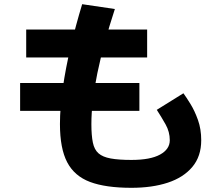

<svg xmlns="http://www.w3.org/2000/svg" viewBox="-20 -829 1040 916"><path d="M728 -305 855 -384Q869 -365 889 -332.5Q909 -300 924.5 -256.5Q940 -213 940 -160Q940 -83 897.5 -32.5Q855 18 780.5 42.5Q706 67 607 67Q484 67 409.5 39Q335 11 300.5 -55Q266 -121 266 -237Q266 -315 279.5 -409Q293 -503 317 -605Q341 -707 372 -809L528 -786Q473 -618 444.5 -480Q416 -342 416 -237Q416 -183 423 -149Q430 -115 450 -97.5Q470 -80 508 -73Q546 -66 607 -66Q697 -66 743.5 -91.5Q790 -117 790 -160Q790 -200 770 -235.5Q750 -271 728 -305ZM682 -688V-555H105V-688ZM645 -433V-300H76V-433Z"/></svg>

Font: Murecho Thin
Style: Bold
Weight: 700
Version: Version 1.010